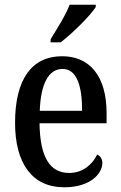

<svg xmlns="http://www.w3.org/2000/svg" viewBox="-20 -786 513 816"><path d="M195 -619V-606H238C290 -646 365 -721 387 -756V-766H276C259 -721 223 -665 195 -619ZM253 10C365 10 415 -49 415 -93C415 -112 405 -124 393 -129C372 -87 333 -51 274 -51C193 -51 150 -116 148 -262H433V-305C433 -463 361 -547 244 -547C117 -547 44 -452 44 -264C44 -90 118 10 253 10ZM329 -315H149C153 -429 186 -493 246 -493C306 -493 329 -422 329 -315Z"/></svg>

Font: Noto Serif Thai Condensed Medium
Style: Regular
Weight: 500
Width: 3
Designer: Monotype Design Team
Foundry: Monotype Imaging Inc.
Version: Version 2.002